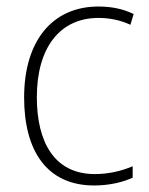

<svg xmlns="http://www.w3.org/2000/svg" viewBox="-20 -559 457 589"><path d="M269 10C315 10 357 0 387 -14V-49C352 -34 312 -25 271 -25C146 -25 93 -124 93 -261C93 -413 164 -504 282 -504C314 -504 348 -498 380 -483L390 -516C359 -531 324 -539 282 -539C141 -539 54 -434 54 -260C54 -96 124 10 269 10Z"/></svg>

Font: Noto Sans Devanagari SemiCondensed ExtraLight
Style: Regular
Weight: 200
Width: 4
Designer: Jelle Bosma - Monotype Design Team
Foundry: Monotype Imaging Inc.
Version: Version 2.004